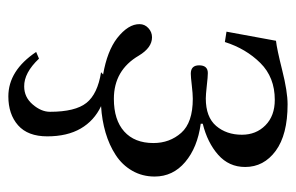

<svg xmlns="http://www.w3.org/2000/svg" viewBox="-145 -334 712 462"><g transform="rotate(90 211.0 -103.0)"><path d="M105 166 121.1 159.2Q155.3 195.3 188 194.8Q213.9 194.8 231.4 174.3Q249 153.8 249 132.8Q249 71.8 227.5 44.9Q206.1 18.1 153.8 9.8L159.2 4.9Q103 -4.9 71.8 -28.8Q37.6 -55.7 38.1 -83Q38.1 -95.2 47.6 -104Q57.1 -112.8 69.8 -112.8Q94.7 -112.8 113.8 -81.1Q148.9 -21 217.8 -21Q268.6 -21 296.4 -45.9Q324.2 -70.8 324.2 -116.2Q324.2 -155.3 299.6 -183.1Q274.9 -210.9 217.8 -210.9Q205.6 -210.9 185.3 -208.5Q165 -206.1 157.2 -206.1Q137.2 -206.1 137.2 -226.1Q137.2 -247.1 155.8 -247.1Q164.6 -247.1 186.3 -244.6Q208 -242.2 216.8 -242.2Q261.7 -242.2 283 -267.1Q304.2 -292 304.2 -329.1Q304.2 -363.3 281.5 -385.7Q258.8 -408.2 220.2 -408.2Q166 -408.2 131.6 -373.5Q97.2 -338.9 81.1 -288.1L56.2 -292L78.1 -411.1Q97.2 -413.1 148.7 -426Q200.2 -439 231 -439Q304.2 -439 343 -410.4Q381.8 -381.8 381.8 -336.9Q381.8 -297.9 352.5 -272Q323.2 -246.1 277.8 -234.9V-230Q335 -222.2 369.9 -192.6Q404.8 -163.1 404.8 -119.1Q404.8 -89.4 390.9 -65.2Q377 -41 353 -25.4Q329.1 -9.8 299.1 -1Q269 7.8 235.4 9.8Q270.5 26.4 289.3 58.8Q308.1 91.3 308.1 139.2Q308.1 186 281.5 209.5Q254.9 232.9 211.9 232.9Q149.9 232.9 105 166Z"/></g></svg>

Font: Linux Libertine Display
Style: Regular
Weight: 400
Designer: Philipp H. Poll
Foundry: Philipp H. Poll
Version: Version 5.0.9